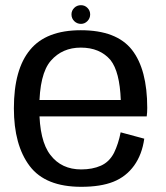

<svg xmlns="http://www.w3.org/2000/svg" viewBox="-20 -715 638 740"><path d="M293 5V-62Q217 -62 174.5 -117.5Q131.5 -172 131.5 -297.5Q131.5 -430 176 -481Q220 -531.5 291.5 -531.5Q365 -531.5 406 -483.5Q441.5 -438.5 445.5 -329.5H120.5V-266.5H545.5Q547.5 -281.5 547.5 -299Q547.5 -447.5 488.5 -523Q429 -598.5 291.5 -598.5Q158 -598.5 96 -523Q33.5 -448 33.5 -297.5Q33.5 -155.5 94.5 -75Q155 5 293 5ZM293 -62V5Q368 5 417 -14.5Q466 -34 497 -77Q527.5 -119.5 536 -180.5L445 -205Q436.5 -161 419.5 -126Q401.5 -91 369 -76.5Q336.5 -62 293 -62ZM292 -623Q306.5 -623 317 -633.8Q327.5 -644.5 327.5 -659.5Q327.5 -674 317.2 -684.5Q307 -695 292 -695Q276.5 -695 266 -684.5Q255.5 -674 255.5 -659.5Q255.5 -644 266.2 -633.5Q277 -623 292 -623Z"/></svg>

Font: Anybody Thin
Style: Regular
Weight: 400
Version: Version 1.113;gftools[0.9.25]